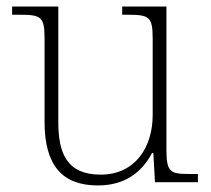

<svg xmlns="http://www.w3.org/2000/svg" viewBox="-20 -556 645 586"><path d="M279 10C363 10 414 -32 444 -89H448L453 0H584V-25H558C501 -25 488 -30 488 -97V-536H353V-511H368C435 -511 446 -506 446 -438V-205C446 -107 393 -23 287 -23C183 -23 158 -90 158 -183V-536H17V-511H38C105 -511 116 -506 116 -439V-184C116 -51 170 10 279 10Z"/></svg>

Font: Noto Serif Gurmukhi ExtraLight
Style: Regular
Weight: 200
Designer: Vaibhav Singh and the Monotype Design Team
Foundry: Monotype Imaging Inc.
Version: Version 2.004